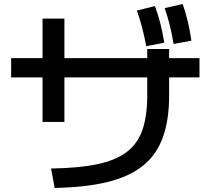

<svg xmlns="http://www.w3.org/2000/svg" viewBox="-20 -875 1040 948"><path d="M232 -43Q368 -45 459.5 -64Q551 -83 605.5 -124.5Q660 -166 683.5 -234.5Q707 -303 707 -403V-541V-633H815V-541V-403Q815 -282 784 -196.5Q753 -111 686 -57Q619 -3 511.5 23.5Q404 50 250 53ZM190 -273V-783H298V-273ZM35 -493V-588H965V-493ZM702 -647Q693 -695 682 -737.5Q671 -780 656 -823L745 -845Q761 -802 772 -758Q783 -714 791 -664ZM837 -658Q829 -707 818.5 -749.5Q808 -792 793 -835L882 -855Q897 -812 907.5 -768Q918 -724 925 -674Z"/></svg>

Font: M PLUS 1 Medium
Style: Regular
Weight: 500
Designer: Coji Morishita
Foundry: UNDERFOREST DESIGN
Version: Version 1.001